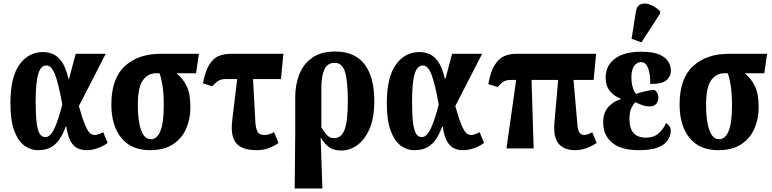

<svg xmlns="http://www.w3.org/2000/svg" viewBox="-20 -841 4377 1088"><path d="M196 10Q152 10 116.5 -17Q81 -44 60 -102.5Q39 -161 39 -257Q39 -403 90 -474.5Q141 -546 224 -546Q255 -546 282.5 -533.5Q310 -521 332 -488.5Q354 -456 368 -394H371L409 -536H579L427 -240Q447 -168 462 -133Q477 -98 489.5 -87Q502 -76 517 -76Q526 -76 539 -80.5Q552 -85 565 -92L590 -31Q566 -13 534 -1.5Q502 10 472 10Q442 10 419 -1Q396 -12 380 -41Q364 -70 356 -123H352Q339 -86 320 -56Q301 -26 271.5 -8Q242 10 196 10ZM237 -64Q266 -64 289 -114.5Q312 -165 333 -249Q313 -362 293 -416Q273 -470 243 -470Q211 -470 196.5 -421.5Q182 -373 182 -264Q182 -186 188 -142.5Q194 -99 206 -81.5Q218 -64 237 -64Z M830 10Q724 10 667.5 -59.5Q611 -129 611 -249Q611 -396 687 -466Q763 -536 889 -536H1107L1091 -426H980Q1016 -397 1037.5 -353.5Q1059 -310 1059 -232Q1059 -167 1035 -112Q1011 -57 960.5 -23.5Q910 10 830 10ZM835 -52Q870 -52 889 -98.5Q908 -145 908 -242Q908 -313 900.5 -357.5Q893 -402 884 -426H865Q819 -426 790 -386.5Q761 -347 761 -246Q761 -156 779.5 -104Q798 -52 835 -52Z M1434 10Q1352 10 1318.5 -29.5Q1285 -69 1296 -159L1324 -393H1258Q1237 -393 1221 -385Q1205 -377 1183 -352L1130 -369Q1144 -442 1168 -478Q1192 -514 1222.5 -525Q1253 -536 1285 -536H1586L1572 -393H1414L1427 -150Q1429 -115 1439 -95.5Q1449 -76 1479 -76Q1503 -76 1533 -92L1558 -31Q1540 -17 1508 -3.5Q1476 10 1434 10Z M1650 227 1653 -90V-292Q1653 -358 1675 -417Q1697 -476 1747 -512.5Q1797 -549 1880 -549Q1990 -549 2045.5 -477Q2101 -405 2101 -268Q2101 -174 2074.5 -112Q2048 -50 2005 -19Q1962 12 1914 12Q1871 12 1845.5 -6.5Q1820 -25 1799 -59H1797L1807 227ZM1872 -58Q1914 -58 1932.5 -105.5Q1951 -153 1951 -270Q1951 -379 1935.5 -432Q1920 -485 1876 -485Q1836 -485 1818.5 -448Q1801 -411 1801 -344V-119Q1813 -98 1830.5 -78Q1848 -58 1872 -58Z M2329 10Q2285 10 2249.5 -17Q2214 -44 2193 -102.5Q2172 -161 2172 -257Q2172 -403 2223 -474.5Q2274 -546 2357 -546Q2388 -546 2415.5 -533.5Q2443 -521 2465 -488.5Q2487 -456 2501 -394H2504L2542 -536H2712L2560 -240Q2580 -168 2595 -133Q2610 -98 2622.5 -87Q2635 -76 2650 -76Q2659 -76 2672 -80.5Q2685 -85 2698 -92L2723 -31Q2699 -13 2667 -1.5Q2635 10 2605 10Q2575 10 2552 -1Q2529 -12 2513 -41Q2497 -70 2489 -123H2485Q2472 -86 2453 -56Q2434 -26 2404.5 -8Q2375 10 2329 10ZM2370 -64Q2399 -64 2422 -114.5Q2445 -165 2466 -249Q2446 -362 2426 -416Q2406 -470 2376 -470Q2344 -470 2329.5 -421.5Q2315 -373 2315 -264Q2315 -186 2321 -142.5Q2327 -99 2339 -81.5Q2351 -64 2370 -64Z M2850 0 2905 -388H2874Q2850 -388 2835 -379.5Q2820 -371 2800 -348L2747 -364Q2760 -436 2783.5 -473Q2807 -510 2837.5 -523Q2868 -536 2901 -536H3358L3344 -388H3230L3252 -134Q3256 -76 3290 -76Q3308 -76 3336 -92L3361 -31Q3326 -8 3296 1Q3266 10 3240 10Q3175 10 3144.5 -28Q3114 -66 3122 -150L3143 -388H2992L3004 0Z M3601 10Q3499 10 3448.5 -32.5Q3398 -75 3398 -147Q3398 -201 3426 -233.5Q3454 -266 3496 -278V-283Q3459 -296 3435.5 -326Q3412 -356 3412 -401Q3412 -470 3465 -509Q3518 -548 3613 -548Q3681 -548 3717.5 -531.5Q3754 -515 3768 -490Q3782 -465 3782 -441Q3782 -410 3758 -387.5Q3734 -365 3665 -365Q3665 -421 3652.5 -455Q3640 -489 3614 -489Q3589 -489 3573.5 -467.5Q3558 -446 3558 -403Q3558 -370 3566 -344.5Q3574 -319 3584 -309Q3605 -316 3634.5 -323.5Q3664 -331 3689 -331Q3711 -316 3711 -288Q3711 -267 3698.5 -252.5Q3686 -238 3660 -238Q3640 -238 3620 -245Q3600 -252 3580 -262Q3570 -252 3558.5 -230.5Q3547 -209 3547 -166Q3547 -61 3640 -61Q3686 -61 3714 -87Q3742 -113 3754 -144Q3765 -138 3773 -127Q3781 -116 3781 -99Q3781 -75 3766 -49.5Q3751 -24 3712 -7Q3673 10 3601 10ZM3615 -601 3559 -621 3583 -773Q3588 -809 3612 -817.5Q3636 -826 3666 -814Q3696 -802 3721 -777V-765Z M4050 10Q3944 10 3887.5 -59.5Q3831 -129 3831 -249Q3831 -396 3907 -466Q3983 -536 4109 -536H4327L4311 -426H4200Q4236 -397 4257.5 -353.5Q4279 -310 4279 -232Q4279 -167 4255 -112Q4231 -57 4180.5 -23.5Q4130 10 4050 10ZM4055 -52Q4090 -52 4109 -98.5Q4128 -145 4128 -242Q4128 -313 4120.5 -357.5Q4113 -402 4104 -426H4085Q4039 -426 4010 -386.5Q3981 -347 3981 -246Q3981 -156 3999.5 -104Q4018 -52 4055 -52Z"/></svg>

Font: Noto Serif ExtraCondensed ExtraBold
Style: Regular
Weight: 800
Width: 2
Designer: Monotype Design Team
Foundry: Monotype Imaging Inc.
Version: Version 2.013; ttfautohint (v1.8.4.7-5d5b)